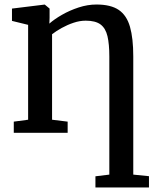

<svg xmlns="http://www.w3.org/2000/svg" viewBox="-20 -588 703 850"><path d="M402.5 242V192.5L464 185V-338Q464 -392.5 455.8 -427.8Q447.5 -463 425 -479.8Q402.5 -496.5 359.5 -496.5Q333 -496.5 305.5 -487.2Q278 -478 253.2 -464.2Q228.5 -450.5 210.5 -436.5V-58L279.5 -49.5V0H41V-49.5L104.5 -58V-478L33 -495.5V-550L175.5 -567.5H178.5L199.5 -550V-508.5L198.5 -483.5Q220.5 -503 254.5 -522.5Q288.5 -542 328.2 -555Q368 -568 407 -568Q470.5 -568 505.8 -544Q541 -520 555.5 -469.2Q570 -418.5 570 -338.5V185L639.5 192V242Z"/></svg>

Font: Merriweather Light 18pt
Style: Regular
Weight: 400
Version: Version 2.100